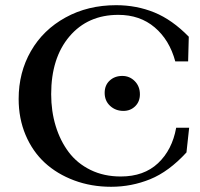

<svg xmlns="http://www.w3.org/2000/svg" viewBox="-20 -696 761 729"><path d="M401.9 13.2Q326.7 13.2 261.7 -11Q196.8 -35.2 150.1 -78.1Q103.5 -121.1 77.1 -183.6Q50.8 -246.1 50.8 -320.3Q50.8 -420.9 97.4 -502Q144 -583 228.8 -629.6Q313.5 -676.3 420.9 -676.3Q498.5 -676.3 566.2 -648.7Q633.8 -621.1 696.8 -556.6L694.3 -462.9H645.5Q623.5 -544.4 567.4 -592Q511.2 -639.6 429.2 -639.6Q313.5 -639.6 243.9 -557.9Q174.3 -476.1 174.3 -338.4Q174.3 -273.9 191.4 -217.8Q208.5 -161.6 240.7 -118.7Q272.9 -75.7 323.7 -50.8Q374.5 -25.9 438.5 -25.9Q526.4 -25.9 580.1 -76.4Q633.8 -127 648.9 -210.9H698.2L688 -117.2Q621.1 -44.4 550.3 -15.6Q479.5 13.2 401.9 13.2ZM448.7 -274.9Q418.9 -274.9 398.2 -293.9Q377.4 -313 377.4 -343.3Q377.4 -372.6 396.5 -390.1Q415.5 -407.7 444.3 -407.7Q472.2 -407.7 491.7 -387.9Q511.2 -368.2 511.2 -337.9Q511.2 -310.1 493.2 -292.5Q475.1 -274.9 448.7 -274.9Z"/></svg>

Font: Elstob 6pt Medium
Style: Regular
Weight: 500
Designer: Peter S. Baker
Version: Version 1.015